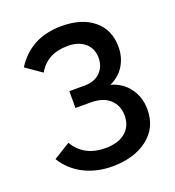

<svg xmlns="http://www.w3.org/2000/svg" viewBox="-132 -821 848 932"><g transform="rotate(-20 292.0 -354.5)"><path d="M291 8Q209 8 144 -25.5Q79 -59 42 -120L128 -173Q179 -87 289 -87Q356 -87 393 -118.5Q430 -150 430 -204Q430 -256 395.5 -288Q361 -320 297 -320H218V-407H297Q348 -407 377.5 -436Q407 -465 407 -511Q407 -558 374.5 -587Q342 -616 285 -616Q178 -616 132 -534L50 -591Q130 -717 290 -717Q394 -717 455 -666.5Q516 -616 516 -527Q516 -475 490.5 -432.5Q465 -390 416 -368Q476 -351 510 -304Q544 -257 544 -194Q544 -100 473.5 -46Q403 8 291 8Z"/></g></svg>

Font: Raleway-v4020 SemiBold
Style: Regular
Weight: 600
Designer: Matt McInerney, Pablo Impallari, Rodrigo Fuenzalida
Foundry: Matt McInerney, Pablo Impallari, Rodrigo Fuenzalida
Version: Version 4.020;PS 004.020;hotconv 1.0.88;makeotf.lib2.5.64775